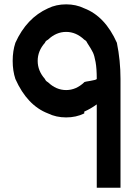

<svg xmlns="http://www.w3.org/2000/svg" viewBox="-20 -530 623 883"><path d="M425 333.3V-50Q397.5 -30 367.5 -16.7V-8.3Q330 10 284.2 10Q238.3 10 200.8 -8.3Q105 -45 50.8 -166.7Q38.3 -204.2 38.3 -250Q38.3 -295.8 50.8 -333.3Q102.5 -447.5 200.8 -491.7Q238.3 -510 284.2 -510Q330 -510 367.5 -491.7Q463.3 -455 517.5 -333.3Q534.2 -251.7 534.2 -166.7V333.3ZM367.5 -151.7V-152.5Q370.8 -154.2 396.7 -158.3Q422.5 -162.5 425 -166.7Q425 -215 419.6 -244.6Q414.2 -274.2 407.5 -288.3Q400.8 -302.5 380.8 -333.3Q377.5 -342.5 367.5 -347.5Q330 -383.3 284.2 -383.3Q238.3 -383.3 200.8 -347.5Q189.2 -341.7 186.7 -333.3Q153.3 -295.8 153.3 -250Q153.3 -204.2 186.7 -166.7Q190 -157.5 200.8 -151.7Q238.3 -115.8 284.2 -115.8Q330 -115.8 367.5 -151.7Z"/></svg>

Font: 0xA000
Style: Bold
Weight: 700
Version: Version 0.1